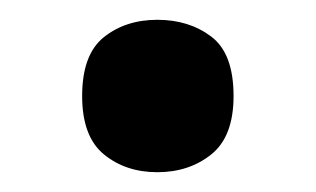

<svg xmlns="http://www.w3.org/2000/svg" viewBox="-20 -161 319 194"><path d="M63 -64Q63 -106 85 -123.5Q107 -141 139 -141Q171 -141 193.5 -124Q216 -107 216 -64Q216 -23 193.5 -5Q171 13 139 13Q107 13 85 -5Q63 -23 63 -64Z"/></svg>

Font: Noto Sans Armenian SemiBold
Style: Regular
Weight: 600
Designer: Monotype Design Team
Foundry: Monotype Imaging Inc.
Version: Version 2.007